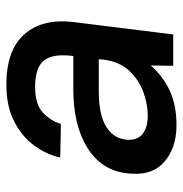

<svg xmlns="http://www.w3.org/2000/svg" viewBox="-6 -544 561 588"><g transform="rotate(-90 274.0 -250.5)"><path d="M184 10Q113 10 70 -29Q27 -68 37 -143Q46 -220 115 -263Q184 -306 295 -306H396Q404 -368 382.5 -395.5Q361 -423 301 -423Q247 -423 221.5 -398Q196 -373 188 -344L85 -346Q94 -388 122 -426Q150 -464 196.5 -487.5Q243 -511 308 -511Q414 -511 462.5 -456Q511 -401 500 -306L462 0H366L367 -69Q335 -32 290.5 -11Q246 10 184 10ZM214 -78Q248 -78 285.5 -91.5Q323 -105 351 -135Q379 -165 385 -214L386 -228H288Q218 -228 181.5 -206.5Q145 -185 140 -146Q136 -112 156 -95Q176 -78 214 -78Z"/></g></svg>

Font: Haskoy SemiBold
Style: Italic
Weight: 600
Designer: Ertekin Erdin
Foundry: Ertekin Erdin
Version: Version 2.000; ttfautohint (v1.8.4.7-5d5b)